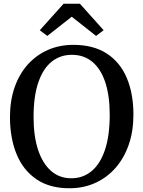

<svg xmlns="http://www.w3.org/2000/svg" viewBox="-20 -990 762 1021"><path d="M355 11Q247 12.5 175.2 -35.8Q103.5 -84 68.2 -170Q33 -256 33 -367.5Q33 -455.5 58 -526.5Q83 -597.5 128.5 -647.8Q174 -698 235.5 -724.8Q297 -751.5 370 -751.5Q476.5 -751.5 547.5 -705.5Q618.5 -659.5 654 -576Q689.5 -492.5 689.5 -380Q689.5 -292.5 664.8 -221Q640 -149.5 595 -98Q550 -46.5 488.8 -18.2Q427.5 10 355 11ZM359.5 -42Q421 -42 467 -80Q513 -118 538.2 -193.2Q563.5 -268.5 563.5 -380Q563.5 -480.5 540 -551.8Q516.5 -623 471.5 -660.8Q426.5 -698.5 362 -698.5Q300.5 -698.5 255 -662.2Q209.5 -626 184 -552.5Q158.5 -479 158.5 -367.5Q158.5 -267 182.2 -194.2Q206 -121.5 250.8 -81.8Q295.5 -42 359.5 -42ZM231.5 -799 191.5 -829 318 -970H405L531 -829.5L491 -799L361.5 -901Z"/></svg>

Font: Merriweather 20pt Medium
Style: Regular
Weight: 500
Version: Version 2.100